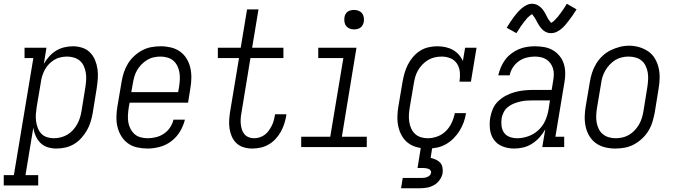

<svg xmlns="http://www.w3.org/2000/svg" viewBox="-84 -785 3604 1025"><path d="M-64 205V150H-10L94 -475H47V-530H164L150 -444Q162 -465 178.5 -483.5Q195 -502 215.5 -514.5Q236 -527 259.5 -532.5Q283 -538 306 -538Q331 -538 355.5 -530Q380 -522 397 -504.5Q414 -487 423.5 -464Q433 -441 436.5 -416Q440 -391 438 -364.5Q436 -338 432 -312L411 -182Q407 -159 400 -135.5Q393 -112 380.5 -90Q368 -68 350.5 -48.5Q333 -29 311.5 -16Q290 -3 265.5 2.5Q241 8 217 8Q193 8 170.5 1Q148 -6 132 -22Q116 -38 106.5 -59.5Q97 -81 94 -104L52 150H120V205ZM203 -47Q221 -47 239.5 -51.5Q258 -56 274.5 -65.5Q291 -75 304.5 -89.5Q318 -104 327.5 -121Q337 -138 342.5 -155.5Q348 -173 351 -191L372 -321Q375 -341 376 -360Q377 -379 374 -397Q371 -415 363.5 -432Q356 -449 342.5 -460.5Q329 -472 311 -477.5Q293 -483 274 -483Q257 -483 239 -479Q221 -475 205.5 -465.5Q190 -456 177 -442.5Q164 -429 155.5 -413Q147 -397 141.5 -380Q136 -363 134 -345L112 -215Q109 -196 107.5 -176.5Q106 -157 108.5 -138.5Q111 -120 117.5 -102.5Q124 -85 136 -72Q148 -59 166 -53Q184 -47 203 -47Z M704 8Q676 8 648.5 2Q621 -4 599.5 -19.5Q578 -35 564 -57.5Q550 -80 543.5 -106Q537 -132 537.5 -160.5Q538 -189 543 -218L565 -348Q569 -373 577 -397.5Q585 -422 598.5 -444.5Q612 -467 632 -485.5Q652 -504 675.5 -516.5Q699 -529 724.5 -533.5Q750 -538 775 -538Q802 -538 829 -531.5Q856 -525 877.5 -509.5Q899 -494 912.5 -471.5Q926 -449 932 -423Q938 -397 937.5 -368.5Q937 -340 932 -312L920 -237H608L603 -209Q600 -189 599 -169.5Q598 -150 601 -132Q604 -114 612.5 -97.5Q621 -81 634.5 -69Q648 -57 666.5 -52Q685 -47 704 -47Q726 -47 748.5 -52.5Q771 -58 790.5 -71Q810 -84 823.5 -104Q837 -124 842 -146H903Q895 -113 877 -83Q859 -53 831 -31.5Q803 -10 769.5 -1Q736 8 704 8ZM617 -293H867L872 -321Q875 -341 876 -360Q877 -379 874 -397.5Q871 -416 863 -432.5Q855 -449 842 -460.5Q829 -472 810.5 -477.5Q792 -483 773 -483Q755 -483 736.5 -479Q718 -475 701.5 -465Q685 -455 671 -440.5Q657 -426 647.5 -409.5Q638 -393 633 -375Q628 -357 625 -339Z M1263 8Q1240 8 1217.5 1.5Q1195 -5 1179 -20Q1163 -35 1154 -55Q1145 -75 1141.5 -98Q1138 -121 1139.5 -144.5Q1141 -168 1145 -192L1192 -475H1079V-530H1201L1235 -735H1296L1262 -530H1429V-475H1253L1205 -183Q1202 -168 1201 -152.5Q1200 -137 1201.5 -122Q1203 -107 1207.5 -93Q1212 -79 1221 -68.5Q1230 -58 1243.5 -52.5Q1257 -47 1273 -47Q1287 -47 1301.5 -51.5Q1316 -56 1328.5 -65Q1341 -74 1350 -86.5Q1359 -99 1366 -112.5Q1373 -126 1377 -140Q1381 -154 1383 -168Q1384 -170 1384 -171.5Q1384 -173 1384 -175H1445Q1445 -173 1444.5 -170.5Q1444 -168 1444 -166Q1440 -144 1433 -122.5Q1426 -101 1414.5 -80.5Q1403 -60 1386.5 -42.5Q1370 -25 1350 -13.5Q1330 -2 1307.5 3Q1285 8 1263 8Z M1524 0V-55H1679L1749 -475H1615V-530H1819L1741 -55H1874V0ZM1806 -628Q1794 -628 1782.5 -632.5Q1771 -637 1764 -646Q1757 -655 1755 -667.5Q1753 -680 1755 -693Q1756 -701 1760.5 -709.5Q1765 -718 1772.5 -723Q1780 -728 1789 -730Q1798 -732 1806 -732Q1819 -732 1830.5 -727.5Q1842 -723 1849 -714Q1856 -705 1858 -692.5Q1860 -680 1858 -667Q1856 -659 1851.5 -650.5Q1847 -642 1839.5 -637Q1832 -632 1823.5 -630Q1815 -628 1806 -628Z M2200 8Q2171 8 2144.5 1.5Q2118 -5 2097 -20Q2076 -35 2062.5 -58Q2049 -81 2043 -107Q2037 -133 2037.5 -161.5Q2038 -190 2043 -218L2065 -348Q2069 -371 2075.5 -394Q2082 -417 2093 -439Q2104 -461 2120.5 -480.5Q2137 -500 2158 -513.5Q2179 -527 2203 -532.5Q2227 -538 2250 -538Q2272 -538 2293.5 -533.5Q2315 -529 2333 -519Q2351 -509 2365 -493.5Q2379 -478 2387 -459L2399 -530H2460L2430 -349H2369Q2373 -374 2371 -399Q2369 -424 2356.5 -444Q2344 -464 2321.5 -473.5Q2299 -483 2274 -483Q2256 -483 2237.5 -479Q2219 -475 2202 -465Q2185 -455 2171.5 -441Q2158 -427 2148 -410Q2138 -393 2133 -375Q2128 -357 2125 -339L2103 -209Q2100 -190 2099 -171Q2098 -152 2101 -133.5Q2104 -115 2111.5 -98.5Q2119 -82 2132 -70Q2145 -58 2162.5 -52.5Q2180 -47 2200 -47Q2225 -47 2251 -56.5Q2277 -66 2296.5 -85.5Q2316 -105 2327.5 -130Q2339 -155 2344 -181H2404Q2400 -156 2391.5 -132.5Q2383 -109 2369.5 -87Q2356 -65 2337 -46Q2318 -27 2295.5 -14.5Q2273 -2 2248.5 3Q2224 8 2200 8ZM2057 220 2066 165H2166Q2174 165 2181.5 164Q2189 163 2196.5 160Q2204 157 2210 151.5Q2216 146 2217 138Q2219 131 2214.5 125Q2210 119 2203.5 116.5Q2197 114 2190 113Q2183 112 2175 112H2145L2163 0H2224L2215 58Q2229 61 2242.5 67Q2256 73 2265.5 83Q2275 93 2278 108Q2281 123 2279 138Q2276 157 2264 174.5Q2252 192 2234 202.5Q2216 213 2196.5 216.5Q2177 220 2157 220Z M2661 8Q2661 8 2661 8Q2661 8 2661 8Q2629 8 2600 -3Q2571 -14 2553.5 -38Q2536 -62 2532 -93.5Q2528 -125 2533 -156Q2537 -180 2547 -203.5Q2557 -227 2576 -245Q2595 -263 2618 -275Q2641 -287 2665.5 -293.5Q2690 -300 2714 -302.5Q2738 -305 2762 -305H2861L2869 -353Q2872 -370 2872.5 -386.5Q2873 -403 2868.5 -418.5Q2864 -434 2855 -446.5Q2846 -459 2833 -467.5Q2820 -476 2804 -479.5Q2788 -483 2771 -483Q2750 -483 2727.5 -477.5Q2705 -472 2686 -458.5Q2667 -445 2654 -425Q2641 -405 2637 -383H2576Q2581 -405 2590 -426Q2599 -447 2612.5 -465.5Q2626 -484 2645 -498.5Q2664 -513 2685 -522Q2706 -531 2728 -534.5Q2750 -538 2771 -538Q2797 -538 2822 -533.5Q2847 -529 2867.5 -517Q2888 -505 2903.5 -486Q2919 -467 2926 -444Q2933 -421 2933.5 -395.5Q2934 -370 2929 -344L2881 -55H2928V0H2811L2827 -95Q2815 -73 2797.5 -53Q2780 -33 2757.5 -18.5Q2735 -4 2710.5 2Q2686 8 2661 8ZM2677 -47Q2706 -47 2736 -57.5Q2766 -68 2789.5 -89.5Q2813 -111 2826 -139.5Q2839 -168 2844 -198L2852 -249H2762Q2745 -249 2728 -248Q2711 -247 2694 -243Q2677 -239 2660 -232.5Q2643 -226 2628.5 -214.5Q2614 -203 2605.5 -187Q2597 -171 2594 -154Q2591 -134 2593.5 -113Q2596 -92 2607 -76.5Q2618 -61 2637 -54Q2656 -47 2677 -47ZM2857 -608Q2847 -608 2838 -611Q2829 -614 2821 -619.5Q2813 -625 2807 -632Q2801 -639 2795.5 -647Q2790 -655 2786 -662.5Q2782 -670 2777 -679.5Q2772 -689 2766.5 -696Q2761 -703 2757 -709Q2755 -709 2751.5 -706.5Q2748 -704 2745 -701.5Q2742 -699 2738 -695.5Q2734 -692 2732 -690Q2730 -688 2728 -685.5Q2726 -683 2724 -680.5Q2722 -678 2720 -675.5Q2718 -673 2715.5 -670Q2713 -667 2710.5 -664Q2708 -661 2706 -657.5Q2704 -654 2701 -650.5Q2698 -647 2695.5 -643Q2693 -639 2690.5 -635Q2688 -631 2685 -626.5Q2682 -622 2679 -617.5Q2676 -613 2673 -608L2621 -637Q2632 -655 2642 -670Q2652 -685 2661.5 -697.5Q2671 -710 2679.5 -719.5Q2688 -729 2700.5 -740Q2713 -751 2727.5 -758Q2742 -765 2757 -765Q2764 -765 2770.5 -763.5Q2777 -762 2782.5 -759.5Q2788 -757 2793.5 -753Q2799 -749 2803.5 -745Q2808 -741 2812 -736Q2816 -731 2819.5 -725.5Q2823 -720 2826 -715Q2829 -710 2831.5 -704.5Q2834 -699 2837.5 -692.5Q2841 -686 2844.5 -680.5Q2848 -675 2851.5 -671.5Q2855 -668 2858 -663Q2860 -664 2863.5 -666Q2867 -668 2870 -670.5Q2873 -673 2877 -677Q2881 -681 2882.5 -683Q2884 -685 2886 -687Q2888 -689 2890.5 -691.5Q2893 -694 2895 -696.5Q2897 -699 2899 -702Q2901 -705 2903.5 -708Q2906 -711 2908.5 -714.5Q2911 -718 2913.5 -721.5Q2916 -725 2919 -729Q2922 -733 2924.5 -737Q2927 -741 2930 -745.5Q2933 -750 2936 -755Q2939 -760 2942 -765L2994 -735Q2983 -717 2972.5 -702Q2962 -687 2952.5 -675Q2943 -663 2935 -653Q2927 -643 2914 -632Q2901 -621 2887 -614.5Q2873 -608 2857 -608Z M3201 8Q3173 8 3146 1.5Q3119 -5 3097.5 -20.5Q3076 -36 3062.5 -58.5Q3049 -81 3043 -107Q3037 -133 3037.5 -161.5Q3038 -190 3043 -218L3065 -348Q3069 -373 3077 -397.5Q3085 -422 3098.5 -444.5Q3112 -467 3132 -486Q3152 -505 3175.5 -516.5Q3199 -528 3224 -534.5Q3249 -541 3275 -541Q3303 -541 3329.5 -533Q3356 -525 3377.5 -510Q3399 -495 3412.5 -472Q3426 -449 3432 -423Q3438 -397 3437.5 -368.5Q3437 -340 3432 -312L3411 -182Q3406 -157 3398.5 -132.5Q3391 -108 3377 -85.5Q3363 -63 3343 -44.5Q3323 -26 3299.5 -13.5Q3276 -1 3250.5 3.5Q3225 8 3201 8ZM3202 -47Q3220 -47 3238.5 -51Q3257 -55 3274 -65Q3291 -75 3304.5 -89.5Q3318 -104 3327.5 -120.5Q3337 -137 3342.5 -155Q3348 -173 3351 -191L3372 -321Q3375 -341 3376 -360.5Q3377 -380 3374 -398Q3371 -416 3363 -433Q3355 -450 3341 -461.5Q3327 -473 3309 -478Q3291 -483 3271 -483Q3253 -483 3234.5 -478.5Q3216 -474 3200 -464Q3184 -454 3170.5 -439.5Q3157 -425 3147.5 -408.5Q3138 -392 3132.5 -374.5Q3127 -357 3125 -339L3103 -209Q3100 -189 3099 -170Q3098 -151 3101 -132.5Q3104 -114 3112 -97.5Q3120 -81 3133.5 -69.5Q3147 -58 3165 -52.5Q3183 -47 3202 -47Z"/></svg>

Font: Iosevka Slab Light Oblique
Style: Regular
Weight: 300
Italic angle: -9°
Monospace: yes
Designer: Belleve Invis
Foundry: Belleve Invis
Version: Version 11.1.1; ttfautohint (v1.8.3)